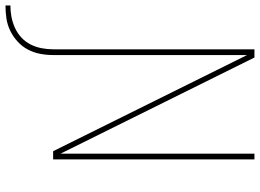

<svg xmlns="http://www.w3.org/2000/svg" viewBox="-205 -631 949 701"><g transform="rotate(90 269.5 -280.5)"><path d="M-61 174V156Q-39 156 -18.5 152Q2 148 21.5 139Q41 130 56.5 115.5Q72 101 81.5 82Q91 63 95 42Q99 21 99 0V-735H129L480 -27V-735H501V0H471L120 -708V0Q120 24 115.5 47.5Q111 71 100 92Q89 113 71 129.5Q53 146 31.5 156.5Q10 167 -13.5 170.5Q-37 174 -61 174Z"/></g></svg>

Font: Iosevka Curly Thin Extended
Style: Regular
Weight: 100
Width: 7
Monospace: yes
Designer: Belleve Invis
Foundry: Belleve Invis
Version: Version 11.1.0; ttfautohint (v1.8.3)